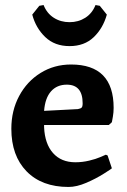

<svg xmlns="http://www.w3.org/2000/svg" viewBox="-20 -730 503 762"><path d="M279 -86Q307 -86 334 -92.5Q361 -99 378 -106.5Q395 -114 400 -116L407 -113L424 -62Q424 -61 392.5 -41Q361 -21 322.5 -4.5Q284 12 252 12Q146 12 85.5 -50Q25 -112 25 -219Q25 -291 56 -349Q87 -407 141 -440.5Q195 -474 262 -474Q431 -474 431 -302Q431 -284 428 -267Q425 -250 424 -245L412 -234H155V-225Q158 -159 190.5 -122.5Q223 -86 279 -86ZM308 -320Q308 -394 245 -394Q206 -394 182.5 -367.5Q159 -341 155 -290L289 -297Q300 -299 304 -303Q308 -307 308 -320ZM359 -710 376 -707 404 -672Q389 -618 352 -582.5Q315 -547 256 -547Q197 -547 159.5 -583Q122 -619 108 -672L136 -707L153 -710Q166 -677 193.5 -659.5Q221 -642 256 -642Q291 -642 318.5 -659.5Q346 -677 359 -710Z"/></svg>

Font: Sahitya
Style: Bold
Weight: 700
Designer: Juan Pablo del Peral
Foundry: Juan Pablo del Peral (http://www.huertatipografica.com)
Version: Version 1.001;PS 001.000;hotconv 1.0.70;makeotf.lib2.5.58329